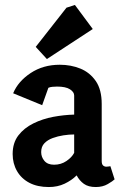

<svg xmlns="http://www.w3.org/2000/svg" viewBox="-20 -750 501 774"><path d="M177 4Q131 4 98.5 -13Q66 -30 48.5 -60.5Q31 -91 31 -129Q31 -174 54 -204Q77 -234 114.5 -252.5Q152 -271 195 -279Q238 -287 279 -288V-365Q279 -379 262 -390Q245 -401 210 -401Q201 -401 191 -400Q181 -399 175 -396L150 -326L33 -374Q53 -422 103.5 -455.5Q154 -489 221 -489Q266 -489 304 -473.5Q342 -458 366 -423.5Q390 -389 390 -331V-101Q390 -88 395.5 -83Q401 -78 409 -78Q414 -78 419 -79Q424 -80 425 -80L442 -27Q435 -20 414.5 -8Q394 4 366 4Q336 4 318 -9Q300 -22 289 -43Q269 -23 240.5 -9.5Q212 4 177 4ZM198 -86Q226 -86 248 -101Q270 -116 279 -134V-208Q259 -208 236 -204.5Q213 -201 192.5 -193.5Q172 -186 159 -172.5Q146 -159 146 -137Q146 -117 159 -101.5Q172 -86 198 -86ZM169 -512 124 -561 248 -719 282 -730 354 -633Z"/></svg>

Font: Kreon SemiBold
Style: Regular
Weight: 600
Designer: Julia Petretta
Foundry: Julia Petretta and Eli Heuer
Version: Version 2.002